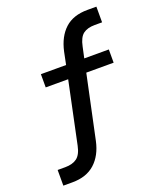

<svg xmlns="http://www.w3.org/2000/svg" viewBox="-162 -815 924 1105"><g transform="rotate(-20 300.0 -262.5)"><path d="M32 189V93H79Q123 93 150 73.5Q177 54 188 1L273 -403L289 -377H130V-458H301L280 -437L300 -535Q319 -621 370 -667.5Q421 -714 508 -714H563V-618H518Q473 -618 447 -598.5Q421 -579 410 -525L391 -437L375 -458H546V-377H360L384 -403L296 11Q278 95 226 142Q174 189 88 189Z"/></g></svg>

Font: Nunito Sans 6pt SemiBold
Style: Regular
Weight: 600
Version: Version 3.101;gftools[0.9.27]